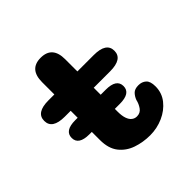

<svg xmlns="http://www.w3.org/2000/svg" viewBox="-172 -805 964 964"><g transform="rotate(-45 309.5 -323.0)"><path d="M74.5 -260Q74.5 -310.5 150.5 -310.5H366.5Q443 -310.5 443 -260Q443 -210 366.5 -210H150.5Q74.5 -210 74.5 -260ZM125.5 -360Q37.5 -360 37.5 -418Q37.5 -476 125.5 -476H167.5V-563Q167.5 -655 249 -655Q331 -655 331 -563V-476H447.5Q536 -476 536 -418Q536 -360 447.5 -360H331V-190Q331 -161 337.5 -142Q344 -123 355.8 -113.8Q367.5 -104.5 383 -104.5Q407.5 -104.5 421 -124Q434.5 -143.5 439 -165Q445.5 -183 458.5 -196.8Q471.5 -210.5 498.5 -210.5Q523 -210.5 539.2 -196.2Q555.5 -182 555.5 -145.5Q555.5 -99.5 527.8 -64.5Q500 -29.5 456 -10Q412 9.5 363 9.5Q312.5 9.5 267.8 -6Q223 -21.5 195.2 -57Q167.5 -92.5 167.5 -152.5V-360Z"/></g></svg>

Font: Sono Monospace
Style: Bold
Weight: 700
Designer: Tyler Finck
Foundry: Tyler Finck
Version: Version 2.112